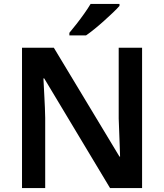

<svg xmlns="http://www.w3.org/2000/svg" viewBox="-20 -957 835 977"><path d="M703 0H540L205 -558H201Q203 -512 206 -460.5Q209 -409 210 -357V0H92V-714H254L588 -160H591Q590 -188 589 -220.5Q588 -253 586.5 -287.5Q585 -322 584 -354V-714H703ZM588 -927Q576 -913 555 -893Q534 -873 509.5 -851Q485 -829 461 -809.5Q437 -790 418 -777H333V-790Q349 -809 369 -834.5Q389 -860 408.5 -887.5Q428 -915 441 -937H588Z"/></svg>

Font: Noto Sans Kawi SemiBold
Style: Regular
Weight: 600
Designer: Fadhl Haqq
Version: Version 1.000